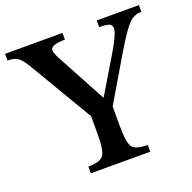

<svg xmlns="http://www.w3.org/2000/svg" viewBox="-135 -841 970 968"><g transform="rotate(-20 350.0 -357.0)"><path d="M97 -598 291 -270V-170Q291 -85 272.5 -60.5Q254 -36 191 -36V0H510V-36Q446 -36 428 -60.5Q410 -85 410 -176V-279L550 -516Q611 -618 640 -648Q669 -678 709 -678V-714H483V-678Q523 -678 537 -671.5Q551 -665 551 -648Q551 -617 496 -526L384 -339H380L244 -591Q221 -632 221 -648Q221 -678 299 -678V-714H-9V-678Q29 -678 48.5 -663Q68 -648 97 -598Z"/></g></svg>

Font: Kolar Light
Style: Regular
Weight: 300
Designer: Ramakrishna Saiteja (Kannada); Shiva Nallaperumal (Latin)
Foundry: Indian Type Foundry
Version: Version 1.001;PS 1.0;hotconv 1.0.88;makeotf.lib2.5.647800